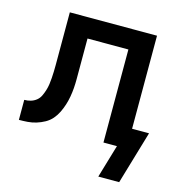

<svg xmlns="http://www.w3.org/2000/svg" viewBox="-101 -611 802 853"><g transform="rotate(15 300.0 -184.0)"><path d="M427 152 472 0H410V-428H222V-281Q222 -261 222 -240.5Q222 -220 220.5 -200Q219 -180 215.5 -160Q212 -140 206 -121Q200 -102 191 -83.5Q182 -65 169 -50Q156 -35 138 -25Q120 -15 100.5 -9Q81 -3 61 -1.5Q41 0 21 0V-92Q36 -92 50 -96Q64 -100 75.5 -109Q87 -118 93.5 -131.5Q100 -145 104.5 -159.5Q109 -174 111 -188.5Q113 -203 114 -217.5Q115 -232 115.5 -247Q116 -262 116 -277V-520H517V-92H595L523 152Z"/></g></svg>

Font: Iosevka Semibold Extended
Style: Regular
Weight: 600
Width: 7
Monospace: yes
Designer: Belleve Invis
Foundry: Belleve Invis
Version: Version 32.5.0; ttfautohint (v1.8.4)